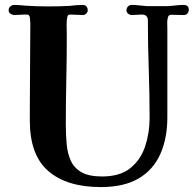

<svg xmlns="http://www.w3.org/2000/svg" viewBox="-20 -756 796 779"><path d="M746 -716Q746 -708 740.5 -701.5Q735 -695 726 -695Q713 -695 700 -695.5Q687 -696 674 -696Q664 -696 661 -685Q658 -674 658.5 -661Q659 -648 659 -641V-280Q659 -195 630.5 -131Q602 -67 542.5 -32Q483 3 389 3Q251 3 176 -62Q101 -127 101 -266V-310Q101 -397 102 -485Q103 -573 103 -660Q103 -668 101.5 -682.5Q100 -697 90 -697H79Q69 -697 59 -696Q49 -695 39 -695Q31 -695 23 -700Q15 -705 15 -714Q15 -724 22 -730Q29 -736 39 -736Q50 -736 61.5 -735Q73 -734 83 -733Q130 -730 174 -730Q196 -730 218 -730.5Q240 -731 262 -732Q276 -734 289.5 -735Q303 -736 316 -736Q326 -736 331 -729.5Q336 -723 336 -714Q336 -707 330 -701Q324 -695 316 -695Q303 -695 290.5 -696Q278 -697 265 -697Q255 -697 253.5 -689Q252 -681 251 -674Q250 -658 250.5 -642Q251 -626 251 -610Q251 -521 249 -430.5Q247 -340 247 -251Q247 -209 250.5 -171Q254 -133 267.5 -103.5Q281 -74 311 -57Q341 -40 394 -40Q467 -40 509 -74Q551 -108 569 -162.5Q587 -217 587 -277Q587 -375 583.5 -475Q580 -575 580 -673Q580 -697 555 -697Q545 -697 535 -696Q525 -695 515 -695Q507 -695 500 -700.5Q493 -706 493 -714Q493 -723 499 -729.5Q505 -736 515 -736Q531 -736 546 -734Q561 -732 577 -731Q587 -731 597 -731Q607 -731 617 -731Q628 -731 639.5 -731Q651 -731 662 -731Q678 -732 693.5 -734Q709 -736 725 -736Q746 -736 746 -716Z"/></svg>

Font: Kaisei Tokumin ExtraBold
Style: Regular
Weight: 800
Designer: Font-Kai, 金井和夫
Foundry: KAZUO KANAI
Version: Version 5.003